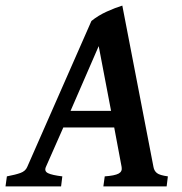

<svg xmlns="http://www.w3.org/2000/svg" viewBox="-44 -663 647 683"><path d="M207 -268.6H351.1L307.1 -499ZM362.3 -209.5H181.2L119.1 -68.8Q112.8 -53.7 127 -46.9Q141.1 -40 177.7 -35.6L173.3 0H-24.4L-19.5 -35.6Q11.7 -41.5 29.1 -47.9Q46.4 -54.2 52.7 -68.8L281.2 -588.4Q305.2 -607.9 335.9 -621.8Q366.7 -635.7 391.1 -643.1L502 -68.8Q504.4 -55.2 514.2 -47.4Q523.9 -39.6 553.2 -35.6L548.8 0H323.7L328.6 -35.6Q363.8 -38.1 377.7 -45.4Q391.6 -52.7 388.7 -68.8Z"/></svg>

Font: Gentium Plus
Style: Bold Italic
Weight: 700
Italic angle: -8°
Designer: Victor Gaultney, Annie Olsen, Iska Routamaa, Becca Hirsbrunner
Foundry: SIL International
Version: Version 6.101